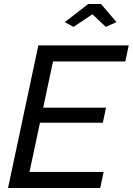

<svg xmlns="http://www.w3.org/2000/svg" viewBox="-20 -936 661 956"><path d="M303 -826 419 -916H483L560 -826L507 -802L440 -865L346 -802ZM171 -710H621L604 -630H244L195 -400H508L492 -325H179L127 -80H496L479 0H20Z"/></svg>

Font: PTCRaleway Medium
Style: Italic
Weight: 500
Italic angle: -12°
Designer: Matt McInerney, Pablo Impallari, Rodrigo Fuenzalida
Foundry: Matt McInerney, Pablo Impallari, Rodrigo Fuenzalida
Version: Version 3.000g; ttfautohint (v1.5) -l 8 -r 28 -G 28 -x 14 -D